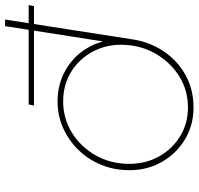

<svg xmlns="http://www.w3.org/2000/svg" viewBox="-33 -737 783 757"><g transform="rotate(-90 358.5 -358.5)"><path d="M321 -616 325 -637H717L713 -616ZM313 13Q243 13 187 -21Q131 -55 98.5 -112Q66 -169 66 -239Q66 -299 87 -350.5Q108 -402 145.5 -440.5Q183 -479 232 -501Q281 -523 337 -523Q395 -523 443 -500.5Q491 -478 524.5 -438.5Q558 -399 573 -346H574L634 -730H660L582 -229Q572 -161 535.5 -106Q499 -51 442 -19Q385 13 313 13ZM313 -9Q380 -9 434 -42Q488 -75 522 -131Q556 -187 560 -255Q564 -326 535 -381.5Q506 -437 454.5 -469Q403 -501 337 -501Q270 -501 214 -466.5Q158 -432 124.5 -373Q91 -314 91 -240Q91 -176 120 -123.5Q149 -71 199.5 -40Q250 -9 313 -9Z"/></g></svg>

Font: MuseoModerno Thin
Style: Italic
Weight: 100
Italic angle: -9°
Designer: Pablo Cosgaya, Héctor Gatti, Marcela Romero, and the Authors of The MuseoModerno Project.
Foundry: Omnibus-Type Team
Version: Version 1.003